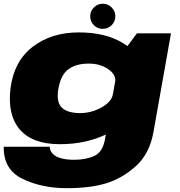

<svg xmlns="http://www.w3.org/2000/svg" viewBox="-28 -768 964 1028"><path d="M329.5 239.5Q456 239.5 541.8 213Q627.5 186.5 700.2 120.8Q773 55 793.5 -60.5L887.5 -589.5H705L612 -464L534.5 -25Q523 45.5 477.5 66.5Q432 87.5 368 87.5Q330.5 87.5 301 80Q271.5 72.5 255 56Q238.5 39.5 238.5 17.5H-8Q-10.5 139.5 92.5 189.5Q195.5 239.5 329.5 239.5ZM292.5 4Q435 4 546.5 -51.5Q658 -107 666.5 -156L576 -262Q569.5 -223.5 515.8 -193Q462 -162.5 401 -162.5Q333 -162.5 302.5 -192.2Q272 -222 285 -295Q298 -368 338.8 -397.8Q379.5 -427.5 447.5 -427.5Q508.5 -427.5 551.8 -397.5Q595 -367.5 588.5 -329L715 -431.5Q723.5 -480.5 630 -537.5Q536.5 -594.5 394.5 -594.5Q247 -594.5 147 -517.5Q47 -440.5 28.5 -296.5Q10.5 -153.5 78 -74.8Q145.5 4 292.5 4ZM521.5 -613.5Q550 -613.5 569.8 -633.2Q589.5 -653 589.5 -681Q589.5 -708.5 569.8 -728.2Q550 -748 522.5 -748Q494.5 -748 474.8 -728.2Q455 -708.5 455 -681Q455 -653 474.5 -633.2Q494 -613.5 521.5 -613.5Z"/></svg>

Font: Anybody Expanded Black
Style: Italic
Weight: 900
Width: 7
Italic angle: -10°
Version: Version 1.113;gftools[0.9.25]